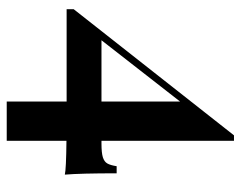

<svg xmlns="http://www.w3.org/2000/svg" viewBox="-92 -479 712 568"><g transform="rotate(90 264.0 -195.0)"><path d="M396.5 -35.6V141.1H280.3V-36.1H7.3V-57.1L380.4 -531.2H396.5V-139.2H404.8Q432.1 -139.2 445.3 -143.3Q458.5 -147.5 463.6 -156.5Q468.8 -165.5 471.7 -184.1H492.7Q492.7 -77.6 496.6 -30.8Q480.5 -34.7 396.5 -35.6ZM280.3 -371.6 99.1 -139.2H280.3Z"/></g></svg>

Font: TypoPRO Playfair Display
Style: Bold
Weight: 700
Designer: Claus Eggers Sørensen
Foundry: Claus Eggers Sørensen
Version: Version 1.004;PS 001.004;hotconv 1.0.70;makeotf.lib2.5.58329